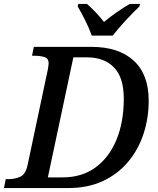

<svg xmlns="http://www.w3.org/2000/svg" viewBox="-42 -951 799 971"><path d="M-22 0 -13 -45H0Q33 -45 60 -57Q87 -69 97 -114L200 -600Q201 -608 202.5 -616.5Q204 -625 204 -631Q204 -656 182.5 -662.5Q161 -669 133 -669H120L129 -714H420Q558 -714 634 -644.5Q710 -575 710 -442Q710 -353 683.5 -273Q657 -193 605 -131.5Q553 -70 477.5 -35Q402 0 303 0ZM276 -54Q373 -54 442 -105Q511 -156 547.5 -245.5Q584 -335 584 -452Q584 -560 534 -610.5Q484 -661 398 -661H329L200 -54ZM422 -771Q410 -806 389 -848Q368 -890 351 -918L354 -931H398Q419 -913 442.5 -888Q466 -863 484 -840Q511 -863 547.5 -888.5Q584 -914 614 -931H666L663 -918Q633 -890 594.5 -848.5Q556 -807 528 -771Z"/></svg>

Font: Noto Serif Medium
Style: Italic
Weight: 500
Italic angle: -12°
Designer: Monotype Design Team
Foundry: Monotype Imaging Inc.
Version: Version 2.014; ttfautohint (v1.8.4.7-5d5b)